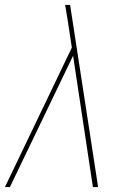

<svg xmlns="http://www.w3.org/2000/svg" viewBox="-23 -755 543 775"><path d="M-3 0 267 -563 251 -668Q248 -685 245.5 -701.5Q243 -718 240 -735H260L373 0H352L272 -530L17 0Z"/></svg>

Font: Iosevka Slab Thin
Style: Italic
Weight: 100
Italic angle: -9°
Monospace: yes
Designer: Belleve Invis
Foundry: Belleve Invis
Version: Version 11.1.1; ttfautohint (v1.8.3)